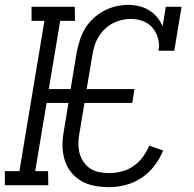

<svg xmlns="http://www.w3.org/2000/svg" viewBox="-31 -763 801 791"><path d="M419 8Q388 8 358.5 2.5Q329 -3 304.5 -17Q280 -31 262 -53.5Q244 -76 235.5 -103.5Q227 -131 226.5 -161.5Q226 -192 232 -223L251 -339H161L114 -58H167L168 0H-11V-58H49L152 -677H99V-735H277L278 -677H217L170 -396H260L285 -548Q290 -573 298 -598Q306 -623 319.5 -645.5Q333 -668 353.5 -687Q374 -706 397.5 -718.5Q421 -731 446.5 -737Q472 -743 497 -743Q520 -743 542.5 -737.5Q565 -732 583.5 -720.5Q602 -709 616 -692.5Q630 -676 639 -655L652 -735H717L687 -554H622Q627 -580 620 -605Q613 -630 597.5 -648.5Q582 -667 558 -676Q534 -685 508 -685Q489 -685 470 -680.5Q451 -676 433.5 -667Q416 -658 401 -643.5Q386 -629 375.5 -612Q365 -595 359 -576Q353 -557 350 -539L326 -396H523L514 -339H317L296 -213Q292 -192 292 -171Q292 -150 297 -131Q302 -112 313.5 -95.5Q325 -79 341 -68.5Q357 -58 377.5 -54Q398 -50 419 -50Q444 -50 470 -56.5Q496 -63 518.5 -78.5Q541 -94 557.5 -116.5Q574 -139 584 -163L641 -143Q628 -110 605.5 -80.5Q583 -51 552.5 -30.5Q522 -10 487 -1Q452 8 419 8Z"/></svg>

Font: Iosevka Etoile Light
Style: Italic
Weight: 300
Italic angle: -9°
Designer: Belleve Invis
Foundry: Belleve Invis
Version: Version 22.1.2; ttfautohint (v1.8.4)